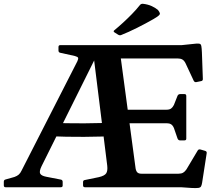

<svg xmlns="http://www.w3.org/2000/svg" viewBox="-20 -983 1163 1008"><path d="M854 -407Q870 -407 878.5 -413.5Q887 -420 893 -432L912 -480Q916 -489 926 -489H949Q958 -489 958 -479V-255Q958 -246 948 -246H925Q916 -246 912 -256L893 -311Q887 -325 878 -330.5Q869 -336 855 -336H617V-407ZM1011 -552Q1002 -550 997 -559L954 -651Q947 -665 937.5 -670.5Q928 -676 914 -676H605V-746H933L1010 -754Q1023 -755 1029 -753Q1035 -751 1037 -741Q1039 -731 1040 -708L1045 -568Q1045 -558 1035 -557ZM692 -98Q695 -83 702 -77Q709 -71 723 -71H917Q932 -71 941.5 -76.5Q951 -82 959 -94L1018 -193Q1023 -201 1033 -198L1057 -191Q1067 -188 1065 -178L1041 -23Q1039 -11 1035.5 -4.5Q1032 2 1021.5 3.5Q1011 5 988 4L930 0H426Q416 0 416 -10V-27Q416 -37 426 -38L499 -53Q529 -60 537.5 -73Q546 -86 543 -113L473 -676L483 -683L198 -110Q185 -83 191 -71.5Q197 -60 223 -55L300 -40Q309 -38 309 -28V-9Q309 0 299 0H9Q0 0 0 -10V-29Q0 -39 10 -41L56 -54Q70 -59 78.5 -66.5Q87 -74 93 -87L386 -661Q392 -674 390 -679.5Q388 -685 373 -689L296 -706Q287 -708 287 -718V-736Q287 -746 296 -746H605ZM236 -339Q327 -335 421.5 -335.5Q516 -336 607 -341V-270Q516 -265 421.5 -264.5Q327 -264 236 -268ZM581 -813Q573 -818 580 -824Q602 -842 625.5 -863.5Q649 -885 672.5 -909Q696 -933 715 -957Q721 -964 731 -963Q757 -960 776.5 -951Q796 -942 809 -931Q817 -921 819 -914.5Q821 -908 813.5 -901.5Q806 -895 786 -883Q746 -860 700 -837Q654 -814 616 -799Q608 -796 600 -801Z"/></svg>

Font: Hahmlet SemiBold
Style: Regular
Weight: 600
Version: Version 1.002